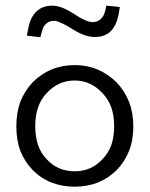

<svg xmlns="http://www.w3.org/2000/svg" viewBox="-20 -665 541 694"><path d="M461.9 -208Q461.9 -256.8 446.3 -296.9Q430.7 -336.9 400.4 -368.2Q369.1 -398.4 332 -414.1Q293.9 -429.7 250 -429.7Q205.1 -429.7 167 -414.1Q128.9 -398.4 98.6 -368.2Q69.3 -336.9 53.7 -297.9Q39.1 -257.8 39.1 -208Q39.1 -158.2 53.7 -119.1Q69.3 -80.1 98.6 -49.8Q128.9 -19.5 167 -4.9Q205.1 9.8 250 9.8Q294.9 9.8 333 -4.9Q370.1 -19.5 401.4 -49.8Q430.7 -80.1 446.3 -119.1Q461.9 -158.2 461.9 -208ZM250 -45.9Q219.7 -45.9 194.3 -56.6Q168.9 -67.4 148.4 -89.8Q127 -112.3 117.2 -141.6Q107.4 -171.9 107.4 -209Q107.4 -246.1 117.2 -275.4Q127 -305.7 148.4 -328.1Q168.9 -350.6 194.3 -362.3Q219.7 -374 250 -374Q280.3 -374 304.7 -362.3Q330.1 -350.6 350.6 -328.1Q372.1 -305.7 382.8 -275.4Q392.6 -246.1 392.6 -209Q392.6 -171.9 382.8 -141.6Q372.1 -112.3 350.6 -89.8Q330.1 -67.4 304.7 -56.6Q280.3 -45.9 250 -45.9ZM322.3 -531.2Q358.4 -531.2 379.9 -551.8Q401.4 -573.2 409.2 -615.2Q410.2 -623 413.1 -639.6Q400.4 -641.6 364.3 -644.5Q363.3 -641.6 361.3 -629.9Q356.4 -607.4 344.7 -596.7Q333 -585 314.5 -585Q303.7 -585 286.1 -592.8Q269.5 -599.6 247.1 -615.2Q223.6 -629.9 204.1 -637.7Q184.6 -644.5 168.9 -644.5Q133.8 -644.5 112.3 -624Q89.8 -603.5 82 -561.5Q80.1 -553.7 77.1 -536.1Q88.9 -534.2 126 -530.3Q127 -534.2 129.9 -545.9Q131.8 -552.7 133.8 -558.6Q135.7 -563.5 137.7 -568.4Q139.6 -571.3 142.6 -575.2Q146.5 -579.1 151.4 -583Q155.3 -585.9 162.1 -587.9Q168.9 -589.8 175.8 -589.8Q184.6 -589.8 201.2 -582Q217.8 -575.2 242.2 -559.6Q265.6 -544.9 285.2 -538.1Q305.7 -531.2 322.3 -531.2Z"/></svg>

Font: TextaAlt
Style: Regular
Weight: 400
Designer: Daniel Hernandez & Miguel Hernandez
Version: Version 1.005;com.myfonts.easy.latinotype.texta.alt-regular.